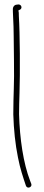

<svg xmlns="http://www.w3.org/2000/svg" viewBox="-20 -666 197 866"><path d="M38 -625C38 -620 38 -609 39 -592C43 -523 41 -492 43 -394C45 -283 40 -243 40 -150C42 -81 49 -15 61 44C71 96 84 133 97 172C103 188 127 178 121 163L116 150C85 70 69 -41 66 -151C66 -182 67 -214 68 -247C71 -334 70 -517 65 -594C65 -606 65 -612 63 -619L67 -621C83 -626 78 -646 63 -646L56 -645C46 -645 38 -636 38 -625Z"/></svg>

Font: Stray Cat
Style: Lt
Weight: 300
Version: Version 1.0